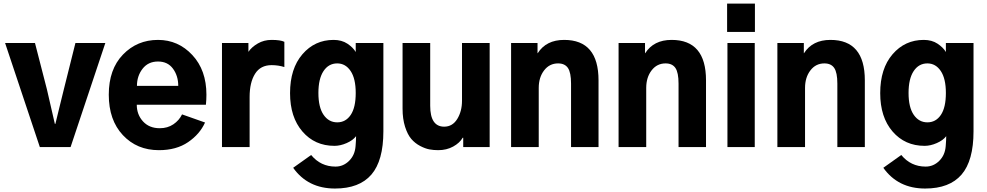

<svg xmlns="http://www.w3.org/2000/svg" viewBox="-20 -831 5577 1085"><path d="M8.8 -587.9H177.7L245.1 -326.2Q274.4 -202.1 290 -130.9H293Q298.8 -157.2 316.4 -227.1Q334 -296.9 340.8 -326.2L406.2 -587.9H575.2L378.9 0H205.1Z M594.7 -295.9Q594.7 -439.5 674.8 -522.5Q754.9 -605.5 873 -605.5Q987.3 -605.5 1066.9 -520Q1146.5 -434.6 1146.5 -295.9Q1146.5 -267.6 1143.6 -239.3H752.9Q752.9 -183.6 788.1 -145Q823.2 -106.4 882.8 -106.4Q926.8 -106.4 959.5 -128.4Q992.2 -150.4 1008.8 -184.6L1138.7 -138.7Q1109.4 -73.2 1043 -27.8Q976.6 17.6 877.9 17.6Q753.9 17.6 674.3 -67.4Q594.7 -152.3 594.7 -295.9ZM753.9 -345.7H987.3Q987.3 -402.3 957.5 -442.9Q927.7 -483.4 873 -483.4Q817.4 -483.4 785.6 -442.4Q753.9 -401.4 753.9 -345.7Z M1234.4 0V-587.9H1383.8V-538.1Q1402.3 -565.4 1437 -585.4Q1471.7 -605.5 1514.6 -605.5Q1565.4 -605.5 1586.9 -594.7V-452.1Q1552.7 -462.9 1514.6 -462.9Q1452.1 -462.9 1421.4 -414.1Q1390.6 -365.2 1390.6 -283.2V0Z M1779.3 -305.7Q1779.3 -224.6 1808.6 -182.1Q1837.9 -139.6 1885.7 -139.6Q1933.6 -139.6 1961.9 -181.6Q1990.2 -223.6 1990.2 -305.7Q1990.2 -386.7 1961.4 -429.7Q1932.6 -472.7 1885.7 -472.7Q1836.9 -472.7 1808.1 -429.2Q1779.3 -385.7 1779.3 -305.7ZM1619.1 -304.7Q1619.1 -443.4 1689 -524.4Q1758.8 -605.5 1865.2 -605.5Q1911.1 -605.5 1943.4 -584Q1975.6 -562.5 1990.2 -537.1V-587.9H2146.5V-88.9Q2146.5 77.1 2078.6 155.8Q2010.7 234.4 1873 234.4Q1719.7 234.4 1636.7 117.2L1738.3 44.9Q1792 110.4 1876 110.4Q1919.9 110.4 1952.6 78.1Q1985.4 45.9 1989.3 -4.9Q1992.2 -40 1992.2 -61.5Q1974.6 -38.1 1939 -22.5Q1903.3 -6.8 1870.1 -6.8Q1758.8 -6.8 1689 -87.9Q1619.1 -168.9 1619.1 -304.7Z M2254.9 -216.8V-587.9H2411.1V-233.4Q2411.1 -115.2 2490.2 -115.2Q2537.1 -115.2 2564 -158.7Q2590.8 -202.1 2590.8 -261.7V-587.9H2747.1V0H2597.7V-52.7H2594.7Q2578.1 -23.4 2541 -2.9Q2503.9 17.6 2456.1 17.6Q2430.7 17.6 2406.7 13.2Q2382.8 8.8 2354 -6.3Q2325.2 -21.5 2304.2 -45.9Q2283.2 -70.3 2269 -114.7Q2254.9 -159.2 2254.9 -216.8Z M2868.2 0V-587.9H3017.6V-530.3H3018.6Q3066.4 -605.5 3168 -605.5Q3362.3 -605.5 3362.3 -377V0H3207V-358.4Q3207 -420.9 3189.5 -446.8Q3171.9 -472.7 3133.8 -472.7Q3085 -472.7 3054.7 -433.1Q3024.4 -393.6 3024.4 -334V0Z M3475.6 0V-587.9H3625V-530.3H3626Q3673.8 -605.5 3775.4 -605.5Q3969.7 -605.5 3969.7 -377V0H3814.5V-358.4Q3814.5 -420.9 3796.9 -446.8Q3779.3 -472.7 3741.2 -472.7Q3692.4 -472.7 3662.1 -433.1Q3631.8 -393.6 3631.8 -334V0Z M4088.9 -650.4V-810.5H4246.1V-650.4ZM4090.8 0V-587.9H4245.1V0Z M4373 0V-587.9H4522.5V-530.3H4523.4Q4571.3 -605.5 4672.9 -605.5Q4867.2 -605.5 4867.2 -377V0H4711.9V-358.4Q4711.9 -420.9 4694.3 -446.8Q4676.8 -472.7 4638.7 -472.7Q4589.8 -472.7 4559.6 -433.1Q4529.3 -393.6 4529.3 -334V0Z M5114.3 -305.7Q5114.3 -224.6 5143.6 -182.1Q5172.9 -139.6 5220.7 -139.6Q5268.6 -139.6 5296.9 -181.6Q5325.2 -223.6 5325.2 -305.7Q5325.2 -386.7 5296.4 -429.7Q5267.6 -472.7 5220.7 -472.7Q5171.9 -472.7 5143.1 -429.2Q5114.3 -385.7 5114.3 -305.7ZM4954.1 -304.7Q4954.1 -443.4 5023.9 -524.4Q5093.8 -605.5 5200.2 -605.5Q5246.1 -605.5 5278.3 -584Q5310.5 -562.5 5325.2 -537.1V-587.9H5481.4V-88.9Q5481.4 77.1 5413.6 155.8Q5345.7 234.4 5208 234.4Q5054.7 234.4 4971.7 117.2L5073.2 44.9Q5127 110.4 5210.9 110.4Q5254.9 110.4 5287.6 78.1Q5320.3 45.9 5324.2 -4.9Q5327.1 -40 5327.1 -61.5Q5309.6 -38.1 5273.9 -22.5Q5238.3 -6.8 5205.1 -6.8Q5093.8 -6.8 5023.9 -87.9Q4954.1 -168.9 4954.1 -304.7Z"/></svg>

Font: Gothic A1 Black
Style: Regular
Weight: 900
Version: Version 2.50